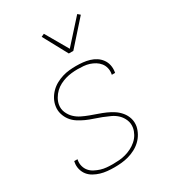

<svg xmlns="http://www.w3.org/2000/svg" viewBox="-183 -852 867 961"><g transform="rotate(-30 250.0 -371.0)"><path d="M194 8Q173 8 153 6Q133 4 114.5 -1.5Q96 -7 79 -16.5Q62 -26 50.5 -40.5Q39 -55 34 -74.5Q29 -94 33 -114L34 -120H53L52 -115Q49 -97 53.5 -80.5Q58 -64 68.5 -51.5Q79 -39 94.5 -31Q110 -23 126 -18Q142 -13 159.5 -11.5Q177 -10 195 -10Q213 -10 231.5 -11.5Q250 -13 268 -18Q286 -23 303 -31.5Q320 -40 335 -53Q350 -66 359.5 -83Q369 -100 372 -117Q376 -141 367.5 -162Q359 -183 343.5 -198Q328 -213 307.5 -222.5Q287 -232 266.5 -240Q246 -248 224.5 -255Q203 -262 183 -271Q163 -280 144.5 -292Q126 -304 113 -321Q100 -338 93.5 -360Q87 -382 91 -405Q94 -425 104 -443.5Q114 -462 129 -477Q144 -492 162.5 -502Q181 -512 200.5 -518Q220 -524 240 -526Q260 -528 279 -528Q299 -528 318.5 -526Q338 -524 356.5 -518.5Q375 -513 390.5 -503Q406 -493 417 -478Q428 -463 432 -444.5Q436 -426 433 -406L432 -400H413L414 -405Q417 -422 413 -438.5Q409 -455 399 -467.5Q389 -480 375 -488.5Q361 -497 345.5 -502Q330 -507 312.5 -508.5Q295 -510 278 -510Q261 -510 243 -508Q225 -506 208 -501Q191 -496 174.5 -487.5Q158 -479 144.5 -466Q131 -453 121.5 -436.5Q112 -420 109 -403Q105 -379 114 -358Q123 -337 138.5 -322Q154 -307 173.5 -297.5Q193 -288 214.5 -280Q236 -272 256.5 -265Q277 -258 297.5 -249Q318 -240 336 -228Q354 -216 368 -199Q382 -182 388.5 -160.5Q395 -139 391 -115Q387 -95 376.5 -76Q366 -57 350 -42Q334 -27 314.5 -17Q295 -7 275 -1.5Q255 4 234.5 6Q214 8 194 8ZM280 -600 204 -740 221 -748 296 -618 415 -750 429 -738 306 -600Z"/></g></svg>

Font: Iosevka Thin Oblique
Style: Regular
Weight: 100
Italic angle: -9°
Monospace: yes
Designer: Belleve Invis
Foundry: Belleve Invis
Version: Version 32.5.0; ttfautohint (v1.8.4)